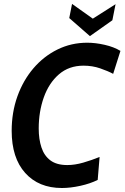

<svg xmlns="http://www.w3.org/2000/svg" viewBox="-20 -928 624 962"><path d="M290 14Q174 14 106.2 -61.5Q38.5 -137 38.5 -272.5Q38.5 -365 67.2 -445.2Q96 -525.5 147.5 -585.8Q199 -646 268 -680Q337 -714 417 -714Q458 -714 504.2 -703.5Q550.5 -693 583.5 -673L547 -558Q521 -572 482 -585.5Q443 -599 398.5 -599Q325.5 -599 275.2 -555.5Q225 -512 199.5 -440.2Q174 -368.5 174 -284Q174 -230.5 187.8 -189Q201.5 -147.5 232.8 -124.2Q264 -101 317 -101Q355 -101 397.2 -113.2Q439.5 -125.5 479 -141.5L469.5 -26.5Q432.5 -8 382.8 3Q333 14 290 14ZM430.5 -747 327 -837.5 341 -908.5 445 -834.5 559 -907 543 -826.5Z"/></svg>

Font: Cabin Condensed
Style: Bold Italic
Weight: 700
Width: 3
Italic angle: -10°
Designer: Pablo Impallari
Foundry: Pablo Impallari. http://www.impallari.com Igino Marini. http://www.ikern.com
Version: Version 3.001; ttfautohint (v1.8.3)